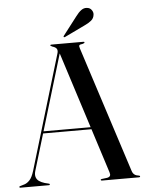

<svg xmlns="http://www.w3.org/2000/svg" viewBox="-59 -915 726 961"><g transform="rotate(-5 303.5 -434.0)"><path d="M137.5 -271H401.5L403 -260.5H135ZM152.5 -4Q152.5 -2.5 151.2 -1.2Q150 0 147.5 0H3.5Q1.5 0 0.2 -1.2Q-1 -2.5 -1 -4Q-1 -5.5 0.2 -6.5Q1.5 -7.5 3.5 -8L26.5 -15Q40 -19.5 52.5 -33Q65 -46.5 75 -79L247 -652Q252 -667 246.8 -676Q241.5 -685 225.5 -689.5Q220.5 -692.5 218 -693.5Q215.5 -694.5 215.5 -696Q215.5 -698.5 216.8 -699.2Q218 -700 221 -700H382Q384.5 -700 385.8 -699.2Q387 -698.5 387 -696.5Q387 -694.5 384.8 -693Q382.5 -691.5 377.5 -690Q363 -688.5 360.2 -684.2Q357.5 -680 361.5 -668.5L566 -35Q570 -22.5 578.5 -16.2Q587 -10 600.5 -8.5Q603.5 -8 604.8 -7Q606 -6 606 -4Q606 -2.5 604.8 -1.2Q603.5 0 601 0H413Q411 0 409.5 -1.2Q408 -2.5 408 -4Q408 -6 409.8 -6.8Q411.5 -7.5 414 -8L441.5 -11.5Q453 -14 456 -20.5Q459 -27 455 -38.5L256 -661L266.5 -678L86 -78Q80.5 -60 84.2 -47Q88 -34 99.2 -26Q110.5 -18 127 -13L147 -8Q150 -7.5 151.2 -6.5Q152.5 -5.5 152.5 -4ZM357.5 -830Q371.5 -849 385 -859Q398.5 -869 413 -867.5Q429 -866.5 437.2 -855.2Q445.5 -844 444.5 -832.5Q443 -813 428.8 -801.5Q414.5 -790 395.5 -781.5L292.5 -732Q291.5 -731.5 289.2 -731.2Q287 -731 286 -732.5Q285 -733.5 285.5 -735.5Q286 -737.5 287.5 -739Z"/></g></svg>

Font: Fraunces 96pt
Style: Regular
Weight: 400
Version: Version 1.000;[b76b70a41]